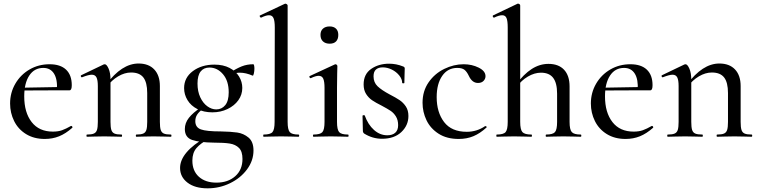

<svg xmlns="http://www.w3.org/2000/svg" viewBox="-20 -745 4135 1046"><path d="M35 -181Q35 -240 63.5 -289Q92 -338 141 -366.5Q190 -395 250 -395Q309 -395 340 -365.5Q371 -336 371 -281Q371 -253 359 -253H290Q294 -312 274.5 -343.5Q255 -375 216 -375Q167 -375 139.5 -333.5Q112 -292 112 -220Q112 -132 152.5 -80Q193 -28 268 -28Q297 -28 318 -35.5Q339 -43 367 -59H368Q371 -59 373.5 -55.5Q376 -52 374 -49Q338 -17 302 -2.5Q266 12 224 12Q165 12 122 -14.5Q79 -41 57 -85.5Q35 -130 35 -181ZM88 -267 312 -271V-253L89 -252Z M723 -12Q748 -12 760.5 -17.5Q773 -23 777.5 -37.5Q782 -52 782 -81V-238Q782 -296 761 -323Q740 -350 694 -350Q659 -350 623.5 -329Q588 -308 563 -273L559 -285Q643 -399 735 -399Q790 -399 820.5 -366.5Q851 -334 851 -276V-81Q851 -52 855.5 -37.5Q860 -23 872.5 -17.5Q885 -12 911 -12Q914 -12 914 -6Q914 0 911 0Q887 0 872 -1L817 -2L762 -1Q747 0 723 0Q720 0 720 -6Q720 -12 723 -12ZM454 -12Q479 -12 491.5 -17.5Q504 -23 508.5 -37.5Q513 -52 513 -81V-276Q513 -309 505.5 -323.5Q498 -338 480 -338Q463 -338 427 -324H425Q422 -324 420.5 -329Q419 -334 422 -335L545 -394L551 -395Q561 -395 571.5 -371.5Q582 -348 582 -310V-81Q582 -52 586.5 -37.5Q591 -23 603.5 -17.5Q616 -12 642 -12Q645 -12 645 -6Q645 0 642 0Q618 0 603 -1L548 -2L492 -1Q478 0 454 0Q451 0 451 -6Q451 -12 454 -12Z M961 170Q961 84 1103 2L1114 14Q1072 36 1050 62Q1028 88 1028 130Q1028 186 1063.5 218Q1099 250 1159 250Q1222 250 1261.5 215Q1301 180 1301 121Q1301 80 1282 61Q1263 42 1231.5 37Q1200 32 1144 32Q1067 31 1027 17.5Q987 4 987 -42Q987 -75 1009 -103Q1031 -131 1076 -161L1087 -153Q1064 -136 1054 -120.5Q1044 -105 1044 -85Q1044 -51 1074.5 -40Q1105 -29 1183 -29Q1238 -28 1272.5 -23Q1307 -18 1334 4.5Q1361 27 1361 75Q1361 130 1326 177.5Q1291 225 1233.5 253Q1176 281 1111 281Q1042 281 1001.5 250Q961 219 961 170ZM983 -265Q983 -322 1030.5 -357.5Q1078 -393 1148 -393Q1196 -393 1230.5 -375Q1265 -357 1282.5 -328Q1300 -299 1300 -266Q1300 -229 1278.5 -199Q1257 -169 1219.5 -151Q1182 -133 1137 -133Q1090 -133 1055 -151Q1020 -169 1001.5 -199.5Q983 -230 983 -265ZM1226 -242Q1226 -304 1195 -340.5Q1164 -377 1121 -377Q1090 -377 1073 -355.5Q1056 -334 1056 -290Q1056 -247 1071 -215Q1086 -183 1109.5 -166Q1133 -149 1158 -149Q1188 -149 1207 -172Q1226 -195 1226 -242ZM1360 -395Q1363 -395 1364.5 -387.5Q1366 -380 1366 -371Q1366 -358 1363 -344.5Q1360 -331 1356 -333Q1319 -349 1287 -349Q1266 -349 1240 -341L1232 -316L1233 -349Q1268 -372 1297 -383.5Q1326 -395 1360 -395Z M1416 -12Q1453 -12 1464.5 -25.5Q1476 -39 1476 -81L1477 -595Q1477 -631 1470 -646.5Q1463 -662 1446 -662Q1429 -662 1403 -649H1402Q1398 -649 1395.5 -654.5Q1393 -660 1397 -661L1531 -724L1535 -725Q1538 -725 1542.5 -722Q1547 -719 1547 -715V-81Q1547 -39 1558.5 -25.5Q1570 -12 1606 -12Q1610 -12 1610 -6Q1610 0 1606 0Q1583 0 1569 -1L1511 -2L1455 -1Q1441 0 1416 0Q1414 0 1414 -6Q1414 -12 1416 -12Z M1688 -12Q1725 -12 1736.5 -25.5Q1748 -39 1748 -81V-266Q1748 -301 1741 -316.5Q1734 -332 1716 -332Q1700 -332 1673 -319H1672Q1668 -319 1666 -324.5Q1664 -330 1668 -331L1804 -394L1808 -395Q1811 -395 1814.5 -392Q1818 -389 1818 -385Q1818 -378 1817 -345Q1816 -312 1816 -267V-81Q1816 -39 1827.5 -25.5Q1839 -12 1876 -12Q1879 -12 1879 -6Q1879 0 1876 0Q1852 0 1837 -1L1782 -2L1727 -1Q1712 0 1688 0Q1685 0 1685 -6Q1685 -12 1688 -12ZM1726 -555Q1726 -577 1739.5 -589Q1753 -601 1776 -601Q1798 -601 1810.5 -589Q1823 -577 1823 -555Q1823 -532 1811 -519.5Q1799 -507 1776 -507Q1753 -507 1739.5 -519.5Q1726 -532 1726 -555Z M2102 -231Q2137 -213 2157 -199.5Q2177 -186 2191 -165Q2205 -144 2205 -113Q2205 -62 2166.5 -25.5Q2128 11 2061 11Q2009 11 1963 -18Q1957 -24 1957 -30L1955 -114Q1955 -117 1960.5 -117.5Q1966 -118 1967 -116Q1985 -66 2017.5 -37Q2050 -8 2090 -8Q2118 -8 2133.5 -22Q2149 -36 2149 -63Q2149 -91 2137 -110.5Q2125 -130 2107.5 -141.5Q2090 -153 2060 -169Q2026 -186 2007 -199Q1988 -212 1974.5 -233Q1961 -254 1961 -285Q1961 -341 2002 -369.5Q2043 -398 2100 -398Q2139 -398 2176 -383Q2185 -380 2185 -372Q2185 -350 2184 -338L2183 -294Q2183 -291 2177 -291Q2171 -291 2171 -294Q2171 -314 2155 -334Q2139 -354 2114.5 -366Q2090 -378 2065 -378Q2042 -378 2028.5 -366.5Q2015 -355 2015 -329Q2015 -296 2037 -275Q2059 -254 2102 -231Z M2282 -185Q2282 -249 2315 -296.5Q2348 -344 2400 -369.5Q2452 -395 2506 -395Q2551 -395 2588 -376.5Q2625 -358 2625 -330Q2625 -315 2614 -304Q2603 -293 2584 -293Q2552 -293 2534 -332Q2523 -355 2510 -365Q2497 -375 2471 -375Q2419 -375 2389 -331.5Q2359 -288 2359 -216Q2359 -133 2399.5 -80Q2440 -27 2523 -27Q2578 -27 2623 -58H2625Q2628 -58 2630.5 -55Q2633 -52 2630 -50Q2595 -18 2559 -3Q2523 12 2479 12Q2414 12 2369.5 -16.5Q2325 -45 2303.5 -90Q2282 -135 2282 -185Z M2686 -12Q2723 -12 2734.5 -25.5Q2746 -39 2746 -81V-595Q2746 -631 2739.5 -646.5Q2733 -662 2716 -662Q2699 -662 2672 -649H2671Q2667 -649 2665 -654Q2663 -659 2666 -661L2800 -725H2803Q2807 -725 2810.5 -722Q2814 -719 2814 -715V-81Q2814 -39 2826 -25.5Q2838 -12 2875 -12Q2878 -12 2878 -6Q2878 0 2875 0Q2850 0 2836 -1L2781 -2L2724 -1Q2710 0 2686 0Q2684 0 2684 -6Q2684 -12 2686 -12ZM2955 -12Q2992 -12 3003.5 -25.5Q3015 -39 3015 -81V-235Q3015 -293 2993.5 -321Q2972 -349 2927 -349Q2892 -349 2856 -328Q2820 -307 2796 -272L2791 -284Q2833 -341 2876.5 -369Q2920 -397 2968 -397Q3023 -397 3053 -365Q3083 -333 3083 -274V-81Q3083 -39 3095 -25.5Q3107 -12 3144 -12Q3147 -12 3147 -6Q3147 0 3144 0Q3119 0 3105 -1L3050 -2L2993 -1Q2979 0 2955 0Q2953 0 2953 -6Q2953 -12 2955 -12Z M3199 -181Q3199 -240 3227.5 -289Q3256 -338 3305 -366.5Q3354 -395 3414 -395Q3473 -395 3504 -365.5Q3535 -336 3535 -281Q3535 -253 3523 -253H3454Q3458 -312 3438.5 -343.5Q3419 -375 3380 -375Q3331 -375 3303.5 -333.5Q3276 -292 3276 -220Q3276 -132 3316.5 -80Q3357 -28 3432 -28Q3461 -28 3482 -35.5Q3503 -43 3531 -59H3532Q3535 -59 3537.5 -55.5Q3540 -52 3538 -49Q3502 -17 3466 -2.5Q3430 12 3388 12Q3329 12 3286 -14.5Q3243 -41 3221 -85.5Q3199 -130 3199 -181ZM3252 -267 3476 -271V-253L3253 -252Z M3887 -12Q3912 -12 3924.5 -17.5Q3937 -23 3941.5 -37.5Q3946 -52 3946 -81V-238Q3946 -296 3925 -323Q3904 -350 3858 -350Q3823 -350 3787.5 -329Q3752 -308 3727 -273L3723 -285Q3807 -399 3899 -399Q3954 -399 3984.5 -366.5Q4015 -334 4015 -276V-81Q4015 -52 4019.5 -37.5Q4024 -23 4036.5 -17.5Q4049 -12 4075 -12Q4078 -12 4078 -6Q4078 0 4075 0Q4051 0 4036 -1L3981 -2L3926 -1Q3911 0 3887 0Q3884 0 3884 -6Q3884 -12 3887 -12ZM3618 -12Q3643 -12 3655.5 -17.5Q3668 -23 3672.5 -37.5Q3677 -52 3677 -81V-276Q3677 -309 3669.5 -323.5Q3662 -338 3644 -338Q3627 -338 3591 -324H3589Q3586 -324 3584.5 -329Q3583 -334 3586 -335L3709 -394L3715 -395Q3725 -395 3735.5 -371.5Q3746 -348 3746 -310V-81Q3746 -52 3750.5 -37.5Q3755 -23 3767.5 -17.5Q3780 -12 3806 -12Q3809 -12 3809 -6Q3809 0 3806 0Q3782 0 3767 -1L3712 -2L3656 -1Q3642 0 3618 0Q3615 0 3615 -6Q3615 -12 3618 -12Z"/></svg>

Font: Cormorant Garamond Medium
Style: Regular
Weight: 500
Designer: Christian Thalmann (Catharsis Fonts)
Foundry: Catharsis Fonts
Version: Version 4.000